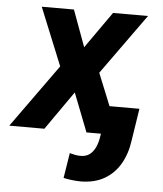

<svg xmlns="http://www.w3.org/2000/svg" viewBox="-92 -574 708 836"><g transform="rotate(5 262.0 -156.5)"><path d="M197.3 -528.3 255.9 -368.7 368.2 -528.3H521L331.1 -263.7L438 0H298.3L232.4 -168.9L114.3 0H-39.1L159.2 -276.4L56.6 -528.3ZM381.3 -122.6H519L497.1 18.6Q489.3 76.2 463.6 120.6Q438 165 394.5 189.9Q351.1 214.8 290 214.8Q271 214.4 252.7 212.2Q234.4 210 216.3 206.1L233.9 96.2Q245.6 99.6 257.6 101.8Q269.5 104 281.7 104Q306.2 104 321.8 91.6Q337.4 79.1 346.2 59.6Q355 40 358.4 19Z"/></g></svg>

Font: Roboto
Style: Bold Italic
Weight: 700
Italic angle: -12°
Designer: Christian Robertson
Foundry: Google
Version: Version 3.0